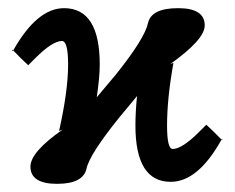

<svg xmlns="http://www.w3.org/2000/svg" viewBox="-20 -431 572 468"><path d="M146 -273.9Q146 -331.1 130.9 -331.1Q107.9 -331.1 65.9 -289.1L48.8 -272L30.8 -289.1L12.2 -308.1L11.2 -306.2L9.8 -308.1L11.2 -310.1L12.2 -308.1Q70.3 -411.1 136.2 -411.1Q223.1 -411.1 223.1 -273.9Q223.1 -242.2 215.8 -193.8L262.2 -249Q333 -337.4 340.8 -375Q349.1 -411.1 414.1 -411.1Q479 -411.1 479 -369.1Q479 -334.5 395 -274.9L402.8 -277.8Q387.2 -191.4 387.2 -125Q387.2 -67.9 400.9 -67.9Q423.8 -67.9 465.8 -109.9L482.9 -127L501 -109.9L520 -90.8Q462.9 12.2 396 12.2Q310.1 12.2 310.1 -125Q310.1 -158.2 314 -196.8L271 -145Q198.2 -54.7 190.9 -20Q182.6 17.1 119.1 17.1Q54.2 17.1 54.2 -24.9Q54.2 -60.5 132.8 -115.2L124 -111.8Q146 -209.5 146 -273.9ZM520 -90.8Q521 -90.8 521 -92.8L522 -90.8L521 -88.9Z"/></svg>

Font: Linux Libertine G
Style: Bold
Weight: 700
Designer: Philipp H. Poll
Foundry: Philipp H. Poll
Version: Version 5.0.3